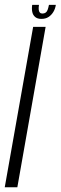

<svg xmlns="http://www.w3.org/2000/svg" viewBox="-41 -788 255 808"><path d="M-21 0H32L151 -675H98.5ZM133 -708.5Q151 -708.5 163.2 -716.5Q175.5 -724.5 183.5 -737.8Q191.5 -751 194 -767.5H165Q162.5 -755 159.5 -746.8Q156.5 -738.5 151 -734.8Q145.5 -731 137.5 -731Q130.5 -731 126.8 -735Q123 -739 122 -747Q121 -755 123 -767.5H94.5Q92 -751 94.8 -737.8Q97.5 -724.5 107 -716.5Q116.5 -708.5 133 -708.5Z"/></svg>

Font: Anybody ExtraCondensed Light
Style: Italic
Weight: 300
Width: 2
Italic angle: -10°
Version: Version 1.113;gftools[0.9.25]